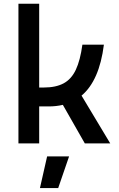

<svg xmlns="http://www.w3.org/2000/svg" viewBox="-20 -752 626 1007"><path d="M76.7 0V-732.4H185.5V-293H210Q272.9 -293 313.7 -314.9Q354.5 -336.9 377.7 -386.2Q400.9 -435.5 412.1 -517.6H524.9Q501 -328.6 407.7 -250.5L558.1 0H424.8L309.6 -202.1Q274.9 -193.8 234.4 -193.8H185.5V0ZM189.5 234.4 227.1 68.4H342.3L285.2 234.4Z"/></svg>

Font: Caskaydia Cove Medium
Style: Regular
Weight: 500
Monospace: yes
Designer: Aaron Bell
Foundry: Saja Typeworks
Version: Version 4.300; ttfautohint (v1.8.3)